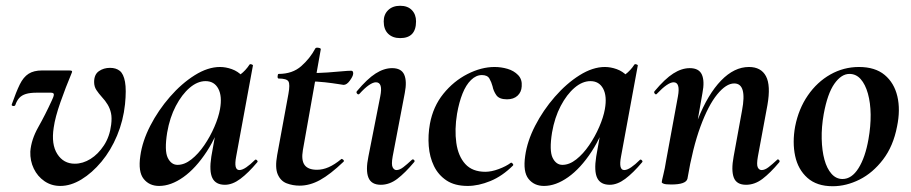

<svg xmlns="http://www.w3.org/2000/svg" viewBox="-20 -631 3154 665"><path d="M189 13Q158 13 134 -3.5Q110 -20 97 -47Q84 -74 85 -106Q88 -147 112.5 -190.5Q137 -234 159 -282Q166 -296 166.5 -303Q167 -310 156 -310H108Q84 -310 69.5 -305.5Q55 -301 46.5 -291.5Q38 -282 33 -267Q31 -263 25 -264Q19 -265 21 -270Q36 -313 48.5 -338.5Q61 -364 79 -375.5Q97 -387 126 -387H219Q227 -387 229 -385Q231 -383 227 -375Q208 -330 189.5 -277.5Q171 -225 166 -189Q157 -131 178.5 -97.5Q200 -64 239 -64Q267 -64 293.5 -80.5Q320 -97 340 -127.5Q360 -158 365 -199Q368 -223 364.5 -239Q361 -255 353 -268.5Q345 -282 332 -296Q322 -307 314 -319Q306 -331 306 -347Q306 -373 322.5 -384.5Q339 -396 361 -396Q382 -396 395 -385.5Q408 -375 413 -347.5Q418 -320 413 -270Q407 -213 385.5 -161.5Q364 -110 331.5 -71Q299 -32 262 -9.5Q225 13 189 13Z M531 13Q497 13 477.5 -11.5Q458 -36 466 -91Q473 -142 500.5 -195.5Q528 -249 568.5 -295.5Q609 -342 654.5 -370.5Q700 -399 742 -399Q762 -399 783 -391.5Q804 -384 819.5 -367.5Q835 -351 837 -324L777 -357Q794 -359 812.5 -373Q831 -387 844 -407Q846 -410 851.5 -408Q857 -406 856 -404L798 -89Q789 -42 809 -42Q819 -42 833 -51.5Q847 -61 863 -77Q866 -80 870 -76Q874 -72 871 -69Q840 -32 812.5 -11.5Q785 9 759 9Q727 9 715.5 -14.5Q704 -38 712 -89L737 -229L758 -246Q734 -164 696 -106Q658 -48 615 -17.5Q572 13 531 13ZM595 -60Q619 -60 643 -79Q667 -98 687.5 -128Q708 -158 722.5 -191.5Q737 -225 742 -253Q750 -298 736 -324Q722 -350 692 -350Q664 -350 637 -327Q610 -304 589 -264Q568 -224 559 -172Q549 -109 561 -84.5Q573 -60 595 -60Z M1018 12Q994 12 973 4Q952 -4 942 -27Q932 -50 940 -94L979 -306Q985 -339 979 -349Q973 -359 945 -359Q941 -359 941.5 -367Q942 -375 945 -375Q993 -375 1023.5 -402Q1054 -429 1072 -463Q1074 -467 1083 -465.5Q1092 -464 1091 -460L1029 -111Q1023 -76 1035 -59.5Q1047 -43 1078 -43Q1098 -43 1118.5 -52Q1139 -61 1162 -80Q1164 -82 1168.5 -78Q1173 -74 1170 -71Q1124 -27 1088.5 -7.5Q1053 12 1018 12ZM1170 -337Q1169 -337 1150.5 -340Q1132 -343 1105.5 -346Q1079 -349 1051 -349L1053 -378Q1087 -378 1115 -380Q1143 -382 1164 -384Q1185 -386 1196 -386Q1201 -386 1202.5 -382Q1204 -378 1203 -374Q1202 -366 1191.5 -351.5Q1181 -337 1170 -337Z M1299 9Q1266 9 1256 -16Q1246 -41 1256 -89L1297 -297Q1307 -346 1282 -346Q1272 -346 1257.5 -336Q1243 -326 1225 -306Q1221 -302 1217 -306.5Q1213 -311 1216 -315Q1252 -358 1281 -376.5Q1310 -395 1338 -395Q1370 -395 1380 -372.5Q1390 -350 1382 -309L1340 -89Q1335 -61 1340 -51.5Q1345 -42 1353 -42Q1364 -42 1377 -52Q1390 -62 1406 -77Q1410 -81 1414 -77Q1418 -73 1414 -69Q1383 -32 1356 -11.5Q1329 9 1299 9ZM1366 -499Q1340 -499 1324.5 -514Q1309 -529 1309 -557Q1309 -581 1324.5 -596Q1340 -611 1366 -611Q1392 -611 1406.5 -596Q1421 -581 1421 -557Q1421 -499 1366 -499Z M1600 13Q1555 13 1526.5 -6Q1498 -25 1483 -56Q1468 -87 1465 -125Q1462 -163 1469 -202Q1480 -262 1515.5 -306Q1551 -350 1599 -374.5Q1647 -399 1693 -399Q1716 -399 1738 -392.5Q1760 -386 1774.5 -371Q1789 -356 1787 -332Q1786 -312 1772.5 -299.5Q1759 -287 1736 -287Q1709 -287 1699 -301.5Q1689 -316 1686 -332Q1682 -347 1675 -359Q1668 -371 1649 -371Q1629 -371 1611.5 -354Q1594 -337 1582 -307Q1570 -277 1563 -237Q1554 -182 1560.5 -136Q1567 -90 1591.5 -63Q1616 -36 1661 -36Q1682 -36 1707.5 -45.5Q1733 -55 1749 -67Q1751 -69 1755 -65Q1759 -61 1757 -58Q1720 -21 1678.5 -4Q1637 13 1600 13Z M1864 13Q1830 13 1810.5 -11.5Q1791 -36 1799 -91Q1806 -142 1833.5 -195.5Q1861 -249 1901.5 -295.5Q1942 -342 1987.5 -370.5Q2033 -399 2075 -399Q2095 -399 2116 -391.5Q2137 -384 2152.5 -367.5Q2168 -351 2170 -324L2110 -357Q2127 -359 2145.5 -373Q2164 -387 2177 -407Q2179 -410 2184.5 -408Q2190 -406 2189 -404L2131 -89Q2122 -42 2142 -42Q2152 -42 2166 -51.5Q2180 -61 2196 -77Q2199 -80 2203 -76Q2207 -72 2204 -69Q2173 -32 2145.5 -11.5Q2118 9 2092 9Q2060 9 2048.5 -14.5Q2037 -38 2045 -89L2070 -229L2091 -246Q2067 -164 2029 -106Q1991 -48 1948 -17.5Q1905 13 1864 13ZM1928 -60Q1952 -60 1976 -79Q2000 -98 2020.5 -128Q2041 -158 2055.5 -191.5Q2070 -225 2075 -253Q2083 -298 2069 -324Q2055 -350 2025 -350Q1997 -350 1970 -327Q1943 -304 1922 -264Q1901 -224 1892 -172Q1882 -109 1894 -84.5Q1906 -60 1928 -60Z M2564 9Q2531 9 2521.5 -16Q2512 -41 2521 -89L2550 -248Q2568 -342 2523 -342Q2495 -342 2464 -304Q2433 -266 2406 -192.5Q2379 -119 2361 -12L2343 -13Q2363 -132 2397.5 -218.5Q2432 -305 2477.5 -352Q2523 -399 2574 -399Q2616 -399 2633 -367Q2650 -335 2638 -267L2605 -89Q2600 -61 2604.5 -51.5Q2609 -42 2618 -42Q2629 -42 2642 -52Q2655 -62 2671 -77Q2674 -81 2678 -77Q2682 -73 2679 -69Q2648 -32 2621 -11.5Q2594 9 2564 9ZM2305 8Q2286 8 2279 5.5Q2272 3 2272 0Q2272 -4 2277.5 -26Q2283 -48 2287 -74L2328 -297Q2337 -346 2313 -346Q2303 -346 2288.5 -336Q2274 -326 2255 -306Q2252 -302 2248 -306.5Q2244 -311 2247 -315Q2283 -358 2312 -376.5Q2341 -395 2369 -395Q2401 -395 2411 -372.5Q2421 -350 2413 -309L2361 -12Q2356 8 2305 8Z M2864 14Q2809 14 2776.5 -15Q2744 -44 2734 -91Q2724 -138 2734 -193Q2746 -254 2778 -300.5Q2810 -347 2856 -373Q2902 -399 2955 -399Q3011 -399 3044 -371.5Q3077 -344 3088 -297.5Q3099 -251 3087 -193Q3074 -125 3038.5 -78.5Q3003 -32 2957 -9Q2911 14 2864 14ZM2898 -11Q2930 -11 2953.5 -48.5Q2977 -86 2988 -149Q2996 -194 2995.5 -234.5Q2995 -275 2986 -307Q2977 -339 2961 -357Q2945 -375 2922 -375Q2894 -375 2870 -341Q2846 -307 2833 -236Q2825 -191 2826 -150Q2827 -109 2835.5 -78Q2844 -47 2860 -29Q2876 -11 2898 -11Z"/></svg>

Font: Cormorant Garamond Light
Style: Italic
Weight: 300
Italic angle: -10°
Designer: Christian Thalmann (Catharsis Fonts)
Foundry: Catharsis Fonts
Version: Version 4.001